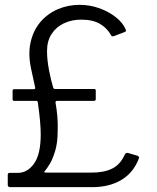

<svg xmlns="http://www.w3.org/2000/svg" viewBox="-20 -772 648 792"><path d="M22 0Q12 0 12 -10V-51Q12 -59 20 -59H52Q92 -58 120 -96.5Q148 -135 148 -218Q148 -242 145 -275Q142 -308 136 -350Q135 -356 130 -356H38Q32 -356 32 -363V-397Q32 -404 38 -404H118Q127 -404 125 -411L109 -485Q95 -547 106 -596.5Q117 -646 146 -680.5Q175 -715 217.5 -733.5Q260 -752 308 -752Q351 -752 390 -738Q429 -724 458.5 -700.5Q488 -677 499 -649Q501 -644 498.5 -642.5Q496 -641 492 -639L450 -623Q441 -620 438 -627Q422 -656 392.5 -673.5Q363 -691 315 -691Q276 -691 244 -676Q212 -661 193 -632Q174 -603 174 -562Q174 -524 182.5 -481Q191 -438 199 -412Q201 -405 206 -405H368Q375 -405 375 -399V-363Q375 -356 368 -356H217Q208 -356 209 -349Q214 -321 216.5 -292.5Q219 -264 218 -234Q218 -185 208 -151Q198 -117 186 -97Q174 -77 166 -68Q162 -64 163 -62Q164 -60 169 -60H358Q410 -60 443.5 -77Q477 -94 495 -135Q500 -143 508 -141L546 -130Q556 -126 553 -119Q531 -60 481 -30Q431 0 361 0H22Z"/></svg>

Font: Libre Franklin Thin Light
Style: Regular
Weight: 300
Version: Version 3.000